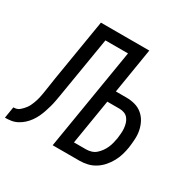

<svg xmlns="http://www.w3.org/2000/svg" viewBox="-193 -909 1101 1083"><g transform="rotate(30 358.0 -367.5)"><path d="M-34 0 -22 -74Q-12 -74 -2 -76.5Q8 -79 16.5 -86Q25 -93 32.5 -101Q40 -109 46.5 -118Q53 -127 57.5 -136.5Q62 -146 66 -156Q70 -166 73 -176Q76 -186 78.5 -196Q81 -206 82.5 -216Q84 -226 86 -236Q90 -260 93.5 -285Q97 -310 101 -335L167 -735H482L434 -441H502Q531 -441 557.5 -434Q584 -427 605 -410Q626 -393 639 -369Q652 -345 657.5 -318Q663 -291 661.5 -262.5Q660 -234 656 -205Q652 -180 644.5 -154.5Q637 -129 624 -105.5Q611 -82 593 -61.5Q575 -41 552 -26.5Q529 -12 503 -6Q477 0 452 0H277L386 -661H239L180 -305Q177 -285 173.5 -265.5Q170 -246 166.5 -226Q163 -206 157.5 -186.5Q152 -167 145.5 -147.5Q139 -128 130 -109Q121 -90 108.5 -72.5Q96 -55 80 -40.5Q64 -26 45 -16Q26 -6 6 -3Q-14 0 -34 0ZM452 -74Q468 -74 485 -79Q502 -84 515 -95.5Q528 -107 538.5 -121.5Q549 -136 556 -152Q563 -168 567 -184Q571 -200 574 -217Q576 -233 577.5 -250Q579 -267 577.5 -283.5Q576 -300 571.5 -315Q567 -330 557.5 -342.5Q548 -355 533 -361Q518 -367 501 -367H421L373 -74Z"/></g></svg>

Font: Iosevka Custom Oblique
Style: Regular
Weight: 400
Italic angle: -9°
Designer: Belleve Invis
Foundry: Belleve Invis
Version: Version 27.0.1